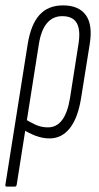

<svg xmlns="http://www.w3.org/2000/svg" viewBox="-26 -508 369 713"><path d="M-1 185Q-7 185 -6 178L77 -345Q89 -418 121 -453Q153 -488 208 -488Q267 -488 293 -451.5Q319 -415 307 -343L275 -143Q263 -69 233 -31.5Q203 6 158 6Q132 6 107 -3.5Q82 -13 58 -28L65 -67Q84 -55 105.5 -45Q127 -35 152 -35Q184 -35 204.5 -62Q225 -89 234 -144L265 -342Q274 -395 259.5 -421.5Q245 -448 205 -448Q170 -448 148 -421.5Q126 -395 118 -342L36 178Q35 185 29 185Z"/></svg>

Font: Sofia Sans Extra Condensed Light
Style: Italic
Weight: 300
Italic angle: -9°
Version: Version 4.100